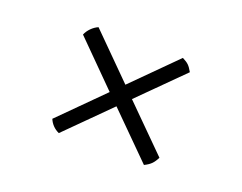

<svg xmlns="http://www.w3.org/2000/svg" viewBox="-66 -564 714 566"><g transform="rotate(20 291.5 -281.0)"><path d="M123.5 -148.4C129.4 -133.8 140.6 -122.1 155.8 -115.2L288.6 -247.6L423.8 -112.8C442.4 -122.1 450.2 -129.9 459.5 -148.4L324.2 -283.2L457.5 -416C446.8 -434.6 442.4 -439 423.8 -448.7L291.5 -316.4L159.2 -448.7C144 -442.4 129.4 -427.7 123.5 -412.6L255.4 -280.3Z"/></g></svg>

Font: Trykker
Style: Regular
Weight: 400
Designer: Magnus Gaarde
Foundry: Magnus Gaarde
Version: Version 1.001